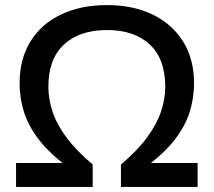

<svg xmlns="http://www.w3.org/2000/svg" viewBox="-20 -734 839 754"><path d="M43 0V-94H252V-74Q178 -128 135.5 -182Q93 -236 75 -291.5Q57 -347 57 -407Q57 -502 99.5 -571Q142 -640 219.5 -677Q297 -714 400 -714Q502 -714 579 -677Q656 -640 699 -571Q742 -502 742 -407Q742 -347 724 -291.5Q706 -236 663.5 -182Q621 -128 546 -74V-94H756V0H455V-88Q519 -142 557 -193.5Q595 -245 612 -295Q629 -345 629 -394Q629 -502 568.5 -559Q508 -616 400 -616Q292 -616 231 -559Q170 -502 170 -394Q170 -345 186.5 -295Q203 -245 241.5 -193.5Q280 -142 344 -88V0Z"/></svg>

Font: Nunito Sans 7pt SemiBold
Style: Regular
Weight: 600
Designer: Vernon Adams
Foundry: Vernon Adams
Version: Version 3.101;gftools[0.9.27]